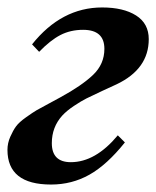

<svg xmlns="http://www.w3.org/2000/svg" viewBox="-28 -481 419 515"><path d="M77 -342 58 -362Q137 -461 246 -461Q303 -461 337 -439.5Q371 -418 371 -376Q371 -296 285 -255Q276 -251 247 -237.5Q218 -224 204 -217Q190 -210 170.5 -197Q151 -184 139 -171Q111 -140 111 -97Q111 -46 162 -46Q228 -46 288 -118L307 -99Q259 -39 212 -12.5Q165 14 109 14Q-8 14 -8 -79Q-8 -97 -0.5 -114Q7 -131 15 -142Q23 -153 42 -166.5Q61 -180 70.5 -185.5Q80 -191 104.5 -204Q129 -217 134 -220Q191 -251 221.5 -280Q252 -309 252 -350Q252 -401 195 -401Q161 -401 134 -387Q107 -373 77 -342Z"/></svg>

Font: STIX
Style: Bold Italic
Weight: 700
Italic angle: -16.33°
Designer: MicroPress Inc., with final additions and corrections provided by Coen Hoffman, Elsevier (retired)
Version: Version 1.1.1